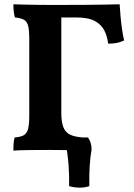

<svg xmlns="http://www.w3.org/2000/svg" viewBox="-20 -699 625 895"><path d="M42.4 3Q42.4 -17.8 43.7 -32.5Q44.9 -47.1 48.5 -58.3Q75.5 -60.3 90.2 -68.3Q104.9 -76.3 110.7 -97.4Q116.4 -118.5 116.4 -158.3V-518.7Q116.4 -558.5 111.2 -578.5Q106 -598.6 91.5 -606.9Q77 -615.2 49.5 -617.7Q46 -629.4 44.2 -644.8Q42.4 -660.3 42.4 -679Q63.1 -678 91.6 -677.5Q120.2 -677 152.3 -676.5Q184.5 -676 214 -676Q243.6 -676 265.8 -676V-173.1Q265.8 -130.1 275.3 -106Q284.8 -82 306.7 -71.4Q328.5 -60.8 365.2 -58.3Q369.8 -46.1 371.1 -29.9Q372.3 -13.6 372.3 3Q355.2 2 328.2 1.5Q301.2 1 271.1 0.5Q241.1 0 212.9 0Q168 0 119.1 0.5Q70.3 1 42.4 3ZM484.3 -495.4Q480.2 -529 466.5 -556.7Q452.7 -584.4 421.9 -601.1Q391.1 -617.7 333.9 -617.7H230.9L259.1 -676Q336 -676 389.7 -676.5Q443.3 -677 479.3 -677.7Q515.3 -678.5 537.6 -679Q539 -655.4 541.8 -624.3Q544.5 -593.3 548.8 -563.4Q553 -533.6 558.6 -510.6Q544.8 -503.6 527 -499.5Q509.3 -495.4 484.3 -495.4ZM302.1 168.5Q303.6 121.8 299.6 69.8Q295.6 17.7 286.1 -30.7L318.3 -58.3H389.8Q406.9 -35.9 406.9 -1.9Q400.8 31.3 398.1 75Q395.4 118.8 396.4 168.5Q377.1 175.7 351 175.7Q324.9 175.7 302.1 168.5Z"/></svg>

Font: Vollkorn
Style: Regular
Weight: 400
Designer: Friedrich Althausen
Foundry: Friedrich Althausen
Version: Version 5.001